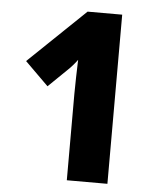

<svg xmlns="http://www.w3.org/2000/svg" viewBox="-49 -693 607 735"><g transform="rotate(5 254.5 -325.0)"><path d="M391 0H235V-331Q235 -358 236 -395.5Q237 -433 238 -463Q234 -457 222.5 -443.5Q211 -430 199 -419L130 -352L40 -441L258 -650H391Z"/></g></svg>

Font: Noto Sans Telugu Condensed ExtraBold
Style: Regular
Weight: 800
Width: 3
Designer: Jelle Bosma - Monotype Design Team
Foundry: Monotype Imaging Inc.
Version: Version 2.005; ttfautohint (v1.8.4.7-5d5b)